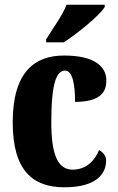

<svg xmlns="http://www.w3.org/2000/svg" viewBox="-20 -786 501 816"><path d="M176 -619V-606H251C310 -644 404 -721 425 -756V-766H263C246 -721 201 -660 176 -619ZM254 10C396 10 431 -53 431 -103C431 -124 418 -139 401 -148C382 -100 343 -65 289 -65C223 -65 198 -134 198 -267C198 -436 221 -486 257 -486C289 -486 299 -424 299 -353C415 -353 432 -402 432 -444C432 -499 388 -550 252 -550C130 -550 34 -483 34 -266C34 -59 121 10 254 10Z"/></svg>

Font: Noto Serif Ethiopic ExtraCondensed Black
Style: Regular
Weight: 900
Width: 2
Designer: Monotype Design Team
Foundry: Monotype Imaging Inc.
Version: Version 2.102